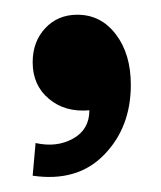

<svg xmlns="http://www.w3.org/2000/svg" viewBox="-20 -678 216 258"><path d="M27.8 -485.8Q56.2 -479.5 78.1 -491.7Q100.1 -503.9 100.1 -529.8Q67.4 -526.9 45.7 -545.2Q23.9 -563.5 23.9 -594.2Q23.9 -622.1 40.8 -640.1Q57.6 -658.2 84 -658.2Q115.7 -658.2 135.7 -631.8Q155.8 -605.5 155.8 -564Q155.8 -506.8 119.9 -470Q84 -433.1 23.9 -441.9Z"/></svg>

Font: Apfel Grotezk
Style: Regular
Weight: 400
Designer: Luigi Gorlero
Foundry: © 2023, Luigi Gorlero & Collletttivo
Version: Version 2.000;Glyphs 3.2 (3217)